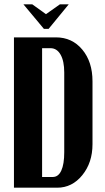

<svg xmlns="http://www.w3.org/2000/svg" viewBox="-20 -873 490 893"><path d="M88.9 -853H129.9L193.8 -807.1L258.8 -853H299.8L206.1 -738.8H184.1ZM44.9 0V-699.2H240.2Q315.4 -699.2 362.8 -642.3Q410.2 -585.4 410.2 -495.1V-202.1Q410.2 -116.7 362.8 -58.3Q315.4 0 246.1 0ZM175.8 -648.9V-49.8H225.1Q251.5 -49.8 265.1 -79.6Q278.8 -109.4 278.8 -165V-536.1Q278.8 -588.9 261.7 -618.9Q244.6 -648.9 214.8 -648.9Z"/></svg>

Font: Moniqa Black Paragraph
Style: Regular
Weight: 900
Designer: Rajesh Rajput
Foundry: Rajesh Rajput
Version: Version 1.000